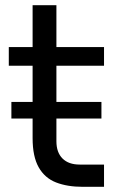

<svg xmlns="http://www.w3.org/2000/svg" viewBox="-20 -716 466 742"><path d="M300 6Q240 6 196.5 -11Q153 -28 129.5 -69.5Q106 -111 106 -182V-696H198V-170Q198 -127 221.5 -103.5Q245 -80 288 -80H382V6ZM14 -462V-534H382V-462ZM24 -258V-322H372V-258Z"/></svg>

Font: SVN-Sora Variable
Style: Regular
Weight: 400
Designer: Jonathan Barnbrook, Julián Moncada
Foundry: Barnbrook Fonts
Version: Version 2.000 - Viet hoa boi STYLEno.1 Fonts